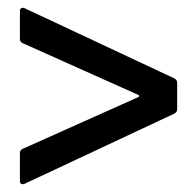

<svg xmlns="http://www.w3.org/2000/svg" viewBox="-20 -522 496 492"><path d="M39 -141 334 -273Q340 -276 334 -279L39 -411Q31 -414 31 -422V-494Q31 -499 34.5 -501Q38 -503 43 -501L427 -321Q434 -317 434 -310V-242Q434 -235 427 -231L43 -51Q41 -50 38 -50Q31 -50 31 -58V-130Q31 -138 39 -141Z"/></svg>

Font: Barlow Semi Condensed Medium
Style: Regular
Weight: 500
Width: 4
Designer: Jeremy Tribby
Foundry: Tribby Type
Version: Version 1.422; ttfautohint (v1.8)